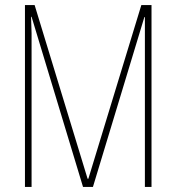

<svg xmlns="http://www.w3.org/2000/svg" viewBox="-20 -734 692 754"><path d="M306 0 104 -668H102Q104 -622 104 -604Q104 -586 104 -579V0H78V-714H116L324 -32H327L535 -714H575V0H549V-667H547L345 0Z"/></svg>

Font: Noto Sans Thai ExtCond Thin
Style: Regular
Weight: 100
Width: 2
Designer: Monotype Design Team
Foundry: Monotype Imaging Inc.
Version: Version 2.002; ttfautohint (v1.8.4.7-5d5b)